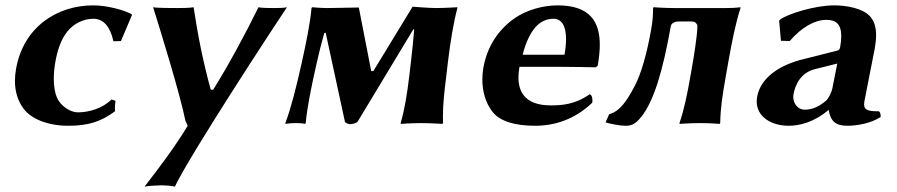

<svg xmlns="http://www.w3.org/2000/svg" viewBox="-20 -459 3346 716"><path d="M327.8 -389C366.3 -389 390.7 -360 403 -305L431.1 -306L472.2 -403L470.8 -406C442.6 -422 377.6 -439 327.6 -439C193.6 -439 67.5 -359 39.8 -202C37 -186.3 35.7 -171.4 35.7 -157.3C35.7 -115.7 47.4 -81.5 67.7 -54C96.5 -15 159.2 10 234.4 10C310.8 10 357.2 -6 408.9 -44C408.7 -47.6 408.6 -51.7 408.6 -56.4C408.6 -64 409.1 -73 410.8 -83L395.7 -88C361.7 -54 310.2 -40 270.2 -40C241.2 -40 205.6 -65 192.8 -94C184.9 -111.6 180.6 -136.1 180.6 -165.4C180.6 -184.4 182.4 -205.5 186.4 -228C194.8 -275.6 209 -313.8 230.7 -341C255.5 -372.2 292.6 -389 327.8 -389Z M551 -432C579.5 -341.1 651.2 -109.2 671.5 -8.5L680 10C634.9 84.7 577.5 161.7 519 237C529.5 234 573.9 232 583.9 232C593.9 232 622.5 234 632 237C692.1 112 1005.2 -365 1050 -432C1039.5 -429 1010.5 -429 1000.5 -429C990.5 -429 953.5 -429 944 -432C894.4 -331.9 834.6 -220 774.7 -124L765.8 -125C737.5 -227.6 717.3 -329.7 702 -432C688.5 -429 652.5 -429 638.5 -429C625.5 -429 564.5 -429 551 -432Z M1159 -215C1168.9 -260 1178.6 -298 1189.3 -336L1194.5 -337L1266.1 -6C1267.9 1 1281.4 4 1285.4 4C1291.4 4 1309.9 1 1314.1 -6L1521.8 -350.3L1524.6 -349C1521.6 -310.7 1517.3 -270.4 1512.5 -229L1506.7 -179C1497.6 -105 1489.6 -54 1474.1 0L1474.6 3C1474.6 3 1515.1 0 1550.1 0C1584.1 0 1629.6 3 1629.6 3L1632.1 0C1631.8 -7.9 1631.7 -15.7 1631.7 -23.3C1631.7 -70.6 1636.7 -114.4 1644.7 -179L1650.5 -229C1659.7 -304 1671.2 -375 1685.7 -429L1685.3 -432C1685.3 -432 1638.7 -429 1604.7 -429C1581.7 -429 1518.6 -434 1518.6 -434L1372.3 -194H1364.3L1318.1 -431L1203.7 -429C1202.4 -429 1201 -429 1199.6 -429C1175.8 -429 1144.3 -432 1144.3 -432L1141.7 -429C1136.7 -372 1121.8 -299 1103 -215C1084.2 -131 1064.4 -53 1044.1 0L1044.6 3C1044.6 3 1062.1 0 1084.1 0C1108.1 0 1117.6 3 1117.6 3L1120.1 0C1125.1 -57 1140.2 -131 1159 -215Z M1929.1 -255C1941.3 -304 1959.6 -338.8 1978 -359C1993.7 -376.3 2015.5 -389 2043.8 -389C2074.3 -389 2090.9 -363 2090.9 -313.4C2090.9 -296.6 2089 -277.1 2085.1 -255ZM2178 -107C2124.9 -69.5 2075.8 -66 2033.8 -66C1985.2 -66 1951.1 -79.1 1931.9 -105C1919.6 -121.6 1913.4 -143.4 1913.4 -170.4C1913.4 -182.6 1914.7 -195.8 1917.2 -210H2016.7C2116.7 -210 2201.9 -208 2201.9 -208L2208.9 -214C2213.8 -241.5 2216.7 -267.8 2216.7 -292.1C2216.7 -378.2 2179.7 -439 2059.6 -439C2004.6 -439 1941.7 -421.7 1896.3 -389C1840.7 -349 1797.1 -288.9 1782.5 -206C1780 -191.6 1778.7 -177.1 1778.7 -162.7C1778.7 -117.9 1791.1 -74.5 1816.6 -42C1844.5 -6.5 1900.4 10 1975.4 10C2047.4 10 2123 -13 2188.6 -76C2189.1 -78.8 2189.3 -81.8 2189.3 -84.8C2189.3 -95.9 2185.9 -107 2178 -107Z M2408.3 -349C2393 -262 2370.5 -180 2344.2 -133C2317.6 -84 2292.3 -44 2251.6 -33L2238.3 -3C2249.4 2 2294 10 2310 10C2332 10 2347 7.5 2372 -24C2417.6 -81.3 2451.6 -192 2481.6 -362C2483.3 -371.7 2496.6 -379 2511.6 -379H2556.6C2571.6 -379 2574.9 -375 2580.3 -366C2580.5 -364.3 2580.6 -362.1 2580.6 -359.5C2580.6 -327.2 2565.4 -235.8 2562.6 -220L2555.4 -179C2542.3 -105 2532.3 -54 2513.8 0L2514.3 3C2514.3 3 2556.8 0 2591.8 0C2625.8 0 2663.3 3 2663.3 3L2665.8 0C2666.8 -57 2674.1 -104 2687.4 -179L2696.2 -229C2709.4 -304 2723.9 -375 2741.4 -429L2741 -432C2741 -432 2722.4 -429 2688.4 -429H2492.4C2458.4 -429 2417 -432 2417 -432L2415.4 -429C2415.6 -400 2413.3 -377.3 2408.3 -349Z M3102.3 -222 3083.9 -129C3081.6 -116 3069.3 -91.1 3061 -84C3033.9 -61 3009 -50 2981 -50C2954.4 -50 2938.2 -73.6 2938.2 -97.8C2938.2 -100.8 2938.5 -103.9 2939 -107C2945.4 -143.1 2966.1 -187.8 3018.6 -201ZM3203.3 -80C3208.4 -109 3240.1 -266 3242 -277C3245.4 -296.2 3247.1 -313.1 3247.1 -327.9C3247.1 -359.6 3239.4 -382.2 3223.5 -399.1C3196.9 -427.5 3138.7 -439 3090.6 -439C3018.6 -439 2916.9 -407 2889.2 -386L2885.5 -382L2892.3 -307L2925.1 -306C2968 -356 3017.1 -385 3062.1 -385C3097 -385 3117.2 -369.3 3117.2 -324.1C3117.2 -312.5 3115.9 -298.8 3113.1 -283C3111.8 -276 3108.1 -272 3105 -271L2982.5 -240C2882.4 -217 2815.4 -166 2803.5 -98C2802.4 -92 2801.9 -86.2 2801.9 -80.6C2801.9 -22.5 2857.5 10 2921.4 10C2960.5 10 3015.7 -3 3068.6 -48H3070.6C3077.4 -7 3096.4 10 3139.4 10C3178.5 10 3230.2 0 3264.2 -23C3264.5 -31.7 3263.1 -39 3257.9 -44C3222.4 -44 3202.3 -46.4 3202.3 -70C3202.3 -73 3202.6 -76.3 3203.3 -80Z"/></svg>

Font: Linux Biolinum O 
Style: Bold Italic
Weight: 700
Designer: Philipp H. Poll
Foundry: Philipp H. Poll
Version: Version 1.3.2